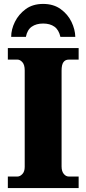

<svg xmlns="http://www.w3.org/2000/svg" viewBox="-20 -959 440 979"><path d="M20 0V-59H70Q82 -59 94 -71.5Q106 -84 106 -108V-600Q106 -629 94 -642Q82 -655 70 -655H20V-714H381V-655H330Q313 -655 303.5 -642Q294 -629 294 -599V-110Q294 -86 305 -72.5Q316 -59 330 -59H381V0ZM37 -771Q37 -809 56 -847.5Q75 -886 111 -912.5Q147 -939 200 -939Q253 -939 289.5 -912.5Q326 -886 344.5 -847.5Q363 -809 364 -771H288Q280 -807 257.5 -823Q235 -839 200 -839Q165 -839 142 -823Q119 -807 112 -771Z"/></svg>

Font: Noto Serif SemiCondensed Black
Style: Regular
Weight: 900
Width: 4
Designer: Monotype Design Team
Foundry: Monotype Imaging Inc.
Version: Version 2.014; ttfautohint (v1.8.4.7-5d5b)